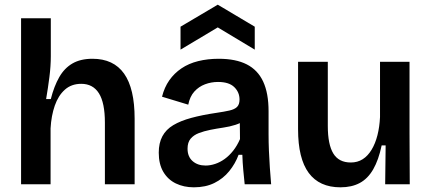

<svg xmlns="http://www.w3.org/2000/svg" viewBox="-20 -787 1839 820"><path d="M70 0V-322V-709H197V-547Q197 -527 195.5 -504Q194 -481 191 -458Q188 -435 184.5 -411Q181 -387 177 -364H197Q211 -419 233 -457.5Q255 -496 289.5 -516Q324 -536 375 -536Q465 -536 510 -472.5Q555 -409 555 -280V0H428V-263Q428 -348 402.5 -388.5Q377 -429 327 -429Q285 -429 257 -404Q229 -379 214 -336Q199 -293 196 -239V0Z M808 13Q765 13 731 -3.5Q697 -20 677.5 -53Q658 -86 658 -135Q658 -176 673.5 -205Q689 -234 720 -252.5Q751 -271 797 -283.5Q843 -296 904 -305Q938 -310 960 -315Q982 -320 992.5 -330.5Q1003 -341 1003 -362Q1003 -393 980.5 -415Q958 -437 911 -437Q882 -437 855.5 -427Q829 -417 810 -396Q791 -375 784 -340L672 -374Q682 -414 703 -444Q724 -474 755 -495Q786 -516 826.5 -526Q867 -536 914 -536Q987 -536 1034 -512Q1081 -488 1104 -438.5Q1127 -389 1127 -312V-214Q1127 -180 1128.5 -143.5Q1130 -107 1132.5 -70.5Q1135 -34 1138 0H1025Q1022 -28 1019 -60.5Q1016 -93 1015 -126H999Q985 -88 959 -56Q933 -24 895.5 -5.5Q858 13 808 13ZM858 -80Q878 -80 899 -87Q920 -94 939.5 -108Q959 -122 976 -143.5Q993 -165 1005 -193L1004 -280L1028 -276Q1011 -262 986 -254Q961 -246 933.5 -242Q906 -238 878.5 -232.5Q851 -227 829 -218.5Q807 -210 794 -194.5Q781 -179 781 -152Q781 -118 802.5 -99Q824 -80 858 -80ZM751 -575V-673L910 -767L1068 -673V-575L910 -670Z M1434 13Q1344 13 1298.5 -48.5Q1253 -110 1253 -235V-523H1380V-249Q1380 -170 1403.5 -131.5Q1427 -93 1478 -93Q1507 -93 1529 -107Q1551 -121 1567 -147.5Q1583 -174 1592 -209.5Q1601 -245 1603 -287V-523H1729V-216L1730 0H1625L1627 -166H1610Q1597 -104 1574 -64Q1551 -24 1516.5 -5.5Q1482 13 1434 13Z"/></svg>

Font: Bricolage Grotesque 17pt SemiBold
Style: Regular
Weight: 600
Version: Version 1.001;gftools[0.9.33.dev8+g029e19f]